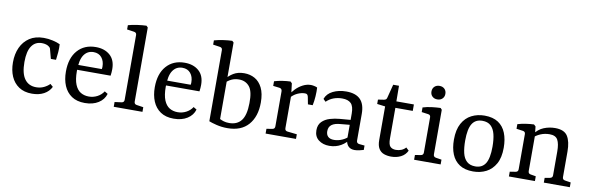

<svg xmlns="http://www.w3.org/2000/svg" viewBox="-47 -1056 4514 1468"><g transform="rotate(10 2209.5 -322.0)"><path d="M40 -201Q40 -266 63 -316.5Q86 -367 130.5 -396.5Q175 -426 241 -426Q276 -426 311 -418Q346 -410 368 -399Q370 -370 367.5 -337.5Q365 -305 361 -277H321L305 -337Q303 -348 300 -355Q297 -362 290 -367Q281 -375 266 -379.5Q251 -384 233 -384Q182 -384 154 -343Q126 -302 126 -219Q126 -130 157.5 -87Q189 -44 247 -44Q280 -44 307 -57Q334 -70 351 -88L373 -69Q355 -32 316.5 -11Q278 10 224 10Q163 10 122 -17.5Q81 -45 60.5 -92.5Q40 -140 40 -201Z M451 -202Q451 -307 503.5 -366.5Q556 -426 645 -426Q713 -426 755 -389Q797 -352 797 -281Q797 -271 796 -256.5Q795 -242 793 -230H508V-268H718Q719 -273 719.5 -277Q720 -281 720 -287Q720 -330 697.5 -357.5Q675 -385 634 -385Q587 -385 560 -346Q533 -307 533 -220Q533 -154 549 -115.5Q565 -77 592.5 -60.5Q620 -44 656 -44Q691 -44 721.5 -60Q752 -76 770 -104L795 -89Q782 -44 739.5 -17Q697 10 634 10Q572 10 531.5 -17.5Q491 -45 471 -92.5Q451 -140 451 -202Z M1009 -67Q1009 -47 1028 -44L1081 -36V0H858V-37L911 -44Q931 -47 931 -66V-570Q931 -589 911 -592L856 -600V-633Q887 -642 926.5 -647.5Q966 -653 997 -654L1009 -642Z M1141 -202Q1141 -307 1193.5 -366.5Q1246 -426 1335 -426Q1403 -426 1445 -389Q1487 -352 1487 -281Q1487 -271 1486 -256.5Q1485 -242 1483 -230H1198V-268H1408Q1409 -273 1409.5 -277Q1410 -281 1410 -287Q1410 -330 1387.5 -357.5Q1365 -385 1324 -385Q1277 -385 1250 -346Q1223 -307 1223 -220Q1223 -154 1239 -115.5Q1255 -77 1282.5 -60.5Q1310 -44 1346 -44Q1381 -44 1411.5 -60Q1442 -76 1460 -104L1485 -89Q1472 -44 1429.5 -17Q1387 10 1324 10Q1262 10 1221.5 -17.5Q1181 -45 1161 -92.5Q1141 -140 1141 -202Z M1597 -570Q1597 -589 1578 -592L1524 -600V-633Q1556 -642 1593.5 -647.5Q1631 -653 1663 -654L1675 -643V-49Q1688 -42 1706 -36.5Q1724 -31 1748 -31Q1810 -31 1842 -72.5Q1874 -114 1875 -207Q1877 -299 1847 -335.5Q1817 -372 1766 -372Q1733 -372 1707 -359.5Q1681 -347 1660 -325L1656 -353Q1679 -384 1713.5 -405Q1748 -426 1797 -426Q1843 -426 1879.5 -405.5Q1916 -385 1938 -341Q1960 -297 1960 -227Q1960 -118 1904 -54Q1848 10 1742 10Q1696 10 1656 0Q1616 -10 1597 -18Z M2161 -321Q2174 -345 2197.5 -369.5Q2221 -394 2251.5 -410Q2282 -426 2314 -426Q2325 -426 2339.5 -423Q2354 -420 2364 -415Q2366 -385 2363.5 -346.5Q2361 -308 2354 -276H2317L2306 -333Q2303 -345 2297.5 -350Q2292 -355 2281 -355Q2252 -355 2221 -340.5Q2190 -326 2165 -295ZM2179 -322V-67Q2179 -46 2200 -44L2273 -36V0H2037V-37L2081 -44Q2101 -47 2101 -67V-338Q2101 -360 2081 -363L2031 -369V-405Q2060 -414 2093.5 -419Q2127 -424 2156 -425L2168 -413Z M2532 8Q2482 8 2448.5 -18Q2415 -44 2415 -93Q2415 -135 2439.5 -159.5Q2464 -184 2501 -195Q2538 -206 2576 -209L2674 -217V-179L2589 -171Q2545 -168 2521.5 -151Q2498 -134 2498 -100Q2498 -73 2513.5 -58Q2529 -43 2560 -43Q2593 -43 2625.5 -58Q2658 -73 2675 -95L2684 -76Q2663 -39 2622.5 -15.5Q2582 8 2532 8ZM2427 -338Q2442 -380 2487 -402Q2532 -424 2590 -424Q2663 -424 2699 -387.5Q2735 -351 2735 -276V-69Q2735 -47 2757 -45L2798 -41V-7Q2788 -4 2767 1Q2746 6 2728 6Q2698 6 2680.5 -11Q2663 -28 2659 -61V-265Q2659 -321 2636.5 -343.5Q2614 -366 2568 -366Q2534 -366 2503 -355Q2472 -344 2446 -319Z M2901 -363 2838 -371V-405L2884 -412Q2894 -414 2899 -418.5Q2904 -423 2906 -432L2933 -537H2978L2979 -416H3115V-366H2980V-129Q2980 -81 2995.5 -65.5Q3011 -50 3039 -50Q3062 -50 3081.5 -58Q3101 -66 3115 -82L3137 -61Q3121 -27 3087.5 -10Q3054 7 3012 7Q2982 7 2956.5 -2Q2931 -11 2916 -35Q2901 -59 2901 -103Z M3332 -67Q3332 -47 3352 -44L3396 -37V0H3190V-37L3234 -44Q3254 -47 3254 -67V-340Q3254 -360 3235 -362L3184 -369V-405Q3216 -415 3252.5 -419.5Q3289 -424 3321 -425L3332 -413ZM3338 -537Q3338 -514 3323 -499.5Q3308 -485 3284 -485Q3260 -485 3245 -499.5Q3230 -514 3230 -537Q3230 -561 3245 -575.5Q3260 -590 3284 -590Q3308 -590 3323 -575.5Q3338 -561 3338 -537Z M3763 -202Q3763 -258 3753 -298.5Q3743 -339 3719 -361.5Q3695 -384 3653 -384Q3600 -384 3574.5 -343.5Q3549 -303 3549 -213Q3549 -157 3558.5 -116.5Q3568 -76 3592.5 -53.5Q3617 -31 3659 -31Q3712 -31 3737.5 -71.5Q3763 -112 3763 -202ZM3463 -205Q3463 -282 3490 -331Q3517 -380 3562.5 -403Q3608 -426 3663 -426Q3728 -426 3769 -399Q3810 -372 3829.5 -323Q3849 -274 3849 -209Q3849 -132 3822 -84Q3795 -36 3750 -13Q3705 10 3649 10Q3584 10 3543 -17Q3502 -44 3482.5 -92Q3463 -140 3463 -205Z M4197 0V-37L4237 -44Q4246 -46 4251.5 -51Q4257 -56 4257 -67V-252Q4257 -312 4240.5 -342Q4224 -372 4177 -372Q4140 -372 4106.5 -358Q4073 -344 4046 -317L4049 -348Q4081 -392 4123 -409Q4165 -426 4210 -426Q4282 -426 4308 -384Q4334 -342 4334 -266V-67Q4334 -47 4354 -44L4399 -37V0ZM3926 0V-37L3970 -44Q3990 -47 3990 -67V-340Q3990 -359 3971 -362L3920 -369V-405Q3950 -414 3983.5 -419Q4017 -424 4046 -425L4060 -412L4068 -340V-67Q4068 -47 4087 -44L4128 -37V0Z"/></g></svg>

Font: Rasa
Style: Regular
Weight: 400
Designer: Anna Giedrys (Yrsa+Rasa design), David Brezina (Yrsa art-direction, Rasa art-direction, design)
Foundry: Rosetta Type Foundry
Version: Version 2.004